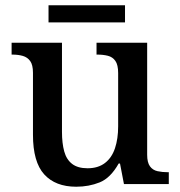

<svg xmlns="http://www.w3.org/2000/svg" viewBox="-20 -698 684 728"><path d="M269 10Q190 10 147.5 -37Q105 -84 105 -187V-422Q105 -452 94.5 -466.5Q84 -481 66.5 -486Q49 -491 27 -491H24V-536H215V-198Q215 -155 223.5 -124Q232 -93 253.5 -76.5Q275 -60 312 -60Q352 -60 378 -80Q404 -100 416 -136Q428 -172 428 -219V-421Q428 -452 417.5 -467Q407 -482 389 -486.5Q371 -491 349 -491H346V-536H538V-111Q538 -82 548.5 -67.5Q559 -53 577 -49Q595 -45 616 -45H620V0H450L435 -78H430Q399 -23 358 -6.5Q317 10 269 10ZM164 -613V-678H454V-613Z"/></svg>

Font: Noto Serif Armenian Medium
Style: Regular
Weight: 500
Version: Version 2.007